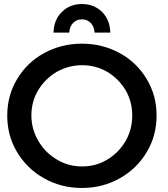

<svg xmlns="http://www.w3.org/2000/svg" viewBox="-20 -925 837 954"><path d="M575 -661C518 -692 456 -708 387 -708C318 -708 256 -692 199 -661C142 -630 98 -587 65 -532C32 -477 16 -417 16 -351C16 -284 32 -224 65 -169C98 -114 142 -71 199 -39C256 -7 318 9 387 9C456 9 518 -7 575 -39C632 -71 676 -114 709 -169C742 -224 758 -284 758 -351C758 -417 742 -477 709 -532C676 -587 632 -630 575 -661ZM262 -568C301 -590 343 -601 388 -601C433 -601 475 -590 513 -568C551 -545 581 -515 604 -477C626 -439 637 -397 637 -351C637 -305 626 -263 604 -224C581 -185 551 -155 513 -132C475 -109 433 -98 388 -98C343 -98 301 -109 263 -132C224 -155 194 -185 171 -224C148 -263 136 -305 136 -351C136 -397 147 -439 170 -477C193 -515 223 -545 262 -568ZM246 -763H324C325 -782 331 -798 343 -811C355 -823 370 -829 387 -829C404 -829 419 -823 431 -811C443 -798 449 -782 450 -763H528C527 -806 513 -840 487 -866C460 -892 427 -905 387 -905C347 -905 314 -892 288 -866C261 -840 247 -806 246 -763Z"/></svg>

Font: Argentum Sans
Style: Regular
Weight: 400
Designer: Julieta Ulanovsky
Foundry: Julieta Ulanovsky
Version: Version 5.001;March 29, 2019;FontCreator 11.5.0.2425 64-bit